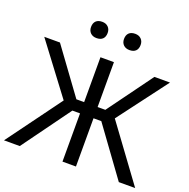

<svg xmlns="http://www.w3.org/2000/svg" viewBox="-167 -1079 1209 1229"><g transform="rotate(20 437.0 -464.0)"><path d="M388.7 0H480.5V-710.9H388.7ZM772.5 0H883.8L588.9 -401.9L509.8 -361.3ZM434.6 -405.3V-328.6H574.2L862.3 -710.9H756.3L533.2 -405.3ZM-9.8 0H97.7L360.4 -361.3L285.2 -401.9ZM434.6 -405.3H335.9L112.8 -710.9H5.9L293.5 -328.6H434.6ZM265.6 -872.6Q265.6 -847.7 281 -832.5Q296.4 -817.4 322.3 -817.4Q350.1 -817.4 364.5 -831.8Q378.9 -846.2 378.9 -872.6Q378.9 -897.5 363.5 -912.8Q348.1 -928.2 322.3 -928.2Q294.9 -928.2 280.3 -913.8Q265.6 -899.4 265.6 -872.6ZM490.2 -872.6Q490.2 -847.7 505.6 -832.5Q521 -817.4 546.9 -817.4Q574.7 -817.4 589.1 -831.8Q603.5 -846.2 603.5 -872.6Q603.5 -897.5 588.1 -912.8Q572.8 -928.2 546.9 -928.2Q519.5 -928.2 504.9 -913.8Q490.2 -899.4 490.2 -872.6Z"/></g></svg>

Font: Roboto Flex
Style: Regular
Weight: 400
Designer: Berlow after Robertson
Foundry: Google
Version: Version 3.200;gftools[0.9.32]